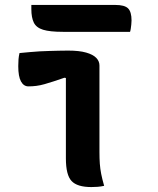

<svg xmlns="http://www.w3.org/2000/svg" viewBox="-20 -753 640 778"><path d="M247 -111Q247 -135 247 -167.5Q247 -200 247 -235Q247 -270 247 -305.5Q247 -341 247 -375Q247 -409 247 -437L241 -438Q218 -430 198 -423.5Q178 -417 160.5 -412Q143 -407 127 -405Q111 -403 95 -403Q76 -403 65 -423Q54 -443 54 -485Q54 -500 55 -512.5Q56 -525 59 -538Q82 -540 102 -542Q122 -544 141.5 -545Q161 -546 180 -546.5Q199 -547 218 -547.5Q237 -548 256 -548Q301 -548 329 -540Q357 -532 370 -518.5Q383 -505 383 -488Q383 -439 383 -391.5Q383 -344 383 -299.5Q383 -255 383 -214Q383 -173 383 -137Q383 -110 384.5 -89.5Q386 -69 390 -48.5Q394 -28 402 0Q388 3 376 4Q364 5 350 5Q293 5 270 -19.5Q247 -44 247 -111ZM107 -733H447Q485 -733 499 -719Q513 -705 513 -670Q513 -662 512 -653.5Q511 -645 510 -637.5Q509 -630 507 -624H235Q182 -624 154.5 -632.5Q127 -641 117 -661.5Q107 -682 107 -716Q107 -719 107 -722.5Q107 -726 107 -728.5Q107 -731 107 -733Z"/></svg>

Font: Recursive Monospace Casual
Style: Bold
Weight: 700
Version: Version 1.047